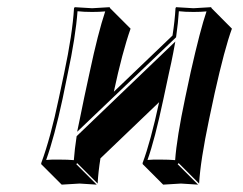

<svg xmlns="http://www.w3.org/2000/svg" viewBox="-20 -452 673 532"><path d="M420.9 -168.9 258.3 -13.2Q252.4 23.4 250.5 56.6L193.8 0L191.4 2.9L248 59.6Q246.1 59.6 200.7 56.6Q200.7 56.6 150.9 59.6L94.2 2.9V0Q120.1 -69.8 143.1 -180.2L157.7 -249Q180.7 -356.9 185.1 -429.2L187 -432.1Q189 -432.1 235.4 -429.2Q235.4 -429.2 283.7 -432.1L285.2 -429.2L341.8 -372.6Q318.8 -307.1 295.4 -197.8L458 -353.5Q464.4 -395 466.3 -429.2L467.8 -432.1Q469.7 -432.1 516.1 -429.2Q516.1 -429.2 564.9 -432.1L566.4 -429.2L622.6 -372.6Q602.5 -317.9 574.7 -193.4L559.6 -122.6Q535.2 -6.3 531.7 56.6L475.1 0L472.2 2.9L528.8 59.6Q526.9 59.6 481.4 56.6Q481.4 56.6 432.1 59.6L375.5 2.9L375 0Q397.5 -60.1 420.9 -168.9ZM228.5 -252Q251.5 -360.4 271.5 -420.4Q254.9 -418.9 235.4 -418.9Q211.4 -418.9 194.8 -420.9Q189.5 -349.6 167.5 -247.1L153.3 -177.7Q130.9 -73.2 107.9 -8.8Q124.5 -10.3 144 -9.8Q168.5 -9.8 184.6 -8.3Q187 -40 191.9 -71.3L192.4 -74.7L465.8 -336.9L460 -305.7Q455.6 -282.2 447.8 -248L432.6 -176.8Q408.7 -64.5 388.7 -8.8Q405.3 -10.3 424.8 -9.8Q448.7 -9.8 465.3 -8.3Q469.7 -69.8 493.2 -181.2L508.3 -252Q535.2 -371.1 552.2 -420.4Q535.6 -418.9 516.1 -418.9Q492.2 -418.9 475.6 -420.9Q473.6 -389.2 468.3 -352.1L467.8 -348.6L193.8 -86.9L200.2 -117.7Q205.6 -144.5 213.4 -182.1Z"/></svg>

Font: Linux Biolinum Shadow O
Style: Italic
Weight: 400
Italic angle: -12°
Designer: Philipp H. Poll
Foundry: Philipp H. Poll
Version: Version 0.6.2